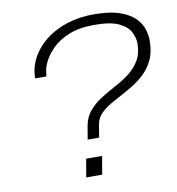

<svg xmlns="http://www.w3.org/2000/svg" viewBox="-79 -770 777 841"><g transform="rotate(-10 309.5 -349.0)"><path d="M272 -162 282 -221Q289 -260 311.5 -286.5Q334 -313 365.5 -333Q397 -353 431 -371Q465 -389 494 -411Q523 -433 541.5 -464Q560 -495 560 -540Q560 -564 547 -590Q534 -616 497 -634Q460 -652 388 -652Q320 -652 274 -633Q228 -614 201 -587Q174 -560 161 -534.5Q148 -509 146 -495Q145 -488 144 -481Q143 -474 142 -466H92Q92 -505 107 -540Q122 -575 149 -604Q176 -633 213 -654Q250 -675 295.5 -686.5Q341 -698 391 -698Q466 -698 511 -681.5Q556 -665 578.5 -640Q601 -615 608 -589Q615 -563 615 -544Q615 -490 596 -452.5Q577 -415 546.5 -389.5Q516 -364 481 -344.5Q446 -325 413.5 -307.5Q381 -290 359 -269Q337 -248 332 -218L323 -162ZM237 0 251 -81H322L308 0Z"/></g></svg>

Font: Archivo Expanded Thin
Style: Italic
Weight: 250
Width: 7
Italic angle: -10°
Designer: Hector Gatti
Foundry: Omnibus-Type
Version: Version 2.001